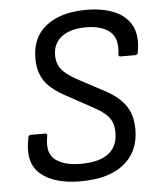

<svg xmlns="http://www.w3.org/2000/svg" viewBox="-50 -708 624 762"><g transform="rotate(-5 262.0 -327.0)"><path d="M241 11Q136 11 82 -35Q28 -81 49 -180Q50 -190 61 -190H115Q127 -190 124 -179Q111 -112 146.5 -85Q182 -58 247 -58Q321 -58 358 -86.5Q395 -115 395 -170Q395 -195 387 -213.5Q379 -232 360 -247.5Q341 -263 309 -280L201 -339Q168 -358 146.5 -379Q125 -400 114.5 -427.5Q104 -455 104 -490Q104 -575 162.5 -620Q221 -665 322 -665Q387 -665 434 -645Q481 -625 502 -584Q523 -543 511 -479Q508 -469 501 -469H442Q432 -469 434 -480Q442 -542 409 -569Q376 -596 315 -596Q252 -596 217.5 -569.5Q183 -543 183 -496Q183 -475 190.5 -457.5Q198 -440 215 -425.5Q232 -411 258 -396L361 -341Q402 -320 427 -296Q452 -272 463.5 -243Q475 -214 475 -176Q475 -88 414.5 -38.5Q354 11 241 11Z"/></g></svg>

Font: Sofia Sans Semi Condensed
Style: Italic
Weight: 400
Italic angle: -9°
Designer: Botio Nikoltchev, Ani Petrova
Foundry: lettersoup
Version: Version 4.101